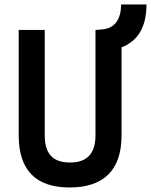

<svg xmlns="http://www.w3.org/2000/svg" viewBox="-20 -827 674 857"><path d="M291 9.8Q63.5 9.8 63.5 -222.7V-693.4H179.7V-222.7Q179.7 -162.1 207 -131.8Q234.4 -101.6 293 -101.6Q406.2 -101.6 406.2 -222.7V-693.4H410.2L437 -695.8Q479 -699.7 499.8 -729Q520.5 -758.3 520.5 -807.1H633.8Q633.8 -658.7 522.5 -615.7V-222.7Q522.5 -106.4 463.6 -48.3Q404.8 9.8 291 9.8Z"/></svg>

Font: Caskaydia Cove SemiBold
Style: Regular
Weight: 600
Monospace: yes
Designer: Aaron Bell
Foundry: Saja Typeworks
Version: Version 4.300; ttfautohint (v1.8.3)